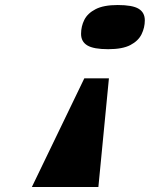

<svg xmlns="http://www.w3.org/2000/svg" viewBox="-20 -745 654 765"><path d="M414 -433 372 0H107L316 -433ZM411 -549Q353 -549 328 -564Q303 -579 303 -610Q303 -640 316 -666Q329 -692 361 -708.5Q393 -725 449 -725Q508 -725 532.5 -710Q557 -695 557 -664Q557 -635 544 -608.5Q531 -582 499.5 -565.5Q468 -549 411 -549Z"/></svg>

Font: Intel One Mono Light
Style: Italic
Weight: 300
Italic angle: -16°
Monospace: yes
Designer: Fred Shallcrass
Foundry: Frere-Jones Type LLC
Version: Version 1.004